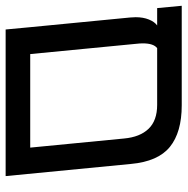

<svg xmlns="http://www.w3.org/2000/svg" viewBox="-36 -636 649 664"><g transform="rotate(90 288.0 -304.5)"><path d="M-23.5 -609H320.5Q414 -609 464.5 -568Q515 -527 523.5 -433L565.5 0H58.5L50.5 -85L17 -430.5Q16 -443.5 16 -449.5Q16 -476 24 -495.5Q32 -515 44.5 -524H-15.5ZM143.5 -85H467L435.5 -409.5Q430.5 -464.5 402 -494.2Q373.5 -524 319 -524H123Q106.5 -511.5 106.5 -474.5Q106.5 -464.5 108 -451.5Z"/></g></svg>

Font: JuliaMono
Style: Italic
Weight: 400
Italic angle: -9°
Monospace: yes
Designer: cormullion
Foundry: corm
Version: Version 0.057; ttfautohint (v1.8.4)